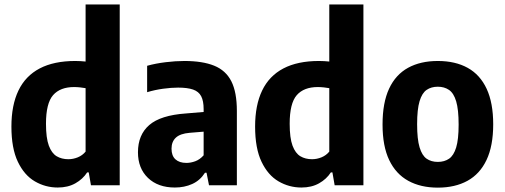

<svg xmlns="http://www.w3.org/2000/svg" viewBox="-20 -828 2255 858"><path d="M238 10Q183 10 135.8 -17.5Q88.5 -45 59.8 -105Q31 -165 31 -262.5Q31 -358 62.5 -423.5Q94 -489 157.5 -522.2Q221 -555.5 316.5 -555.5Q328.5 -555.5 340.5 -554.8Q352.5 -554 362.5 -553V-808H515V0H386.5L376.5 -57.5H369.5Q350 -27.5 316.8 -8.8Q283.5 10 238 10ZM285.5 -116.5Q307 -116.5 327.8 -125Q348.5 -133.5 362.5 -150.5V-434Q352 -436 337.8 -437.5Q323.5 -439 311 -439Q249 -439 217.2 -402.8Q185.5 -366.5 185.5 -275Q185.5 -211.5 198.2 -177.2Q211 -143 233.2 -129.8Q255.5 -116.5 285.5 -116.5Z M761.5 10Q686 10 641.2 -33Q596.5 -76 596.5 -147.5Q596.5 -225.5 647 -269.2Q697.5 -313 811 -321L912.5 -329.5L931 -243L827.5 -234.5Q785.5 -231 766 -213Q746.5 -195 746.5 -163.5Q746.5 -132 764 -116Q781.5 -100 813 -100Q832.5 -100 852.8 -107.5Q873 -115 890 -134V-340.5Q890 -377 879 -398Q868 -419 842.8 -427.8Q817.5 -436.5 776 -436.5Q746 -436.5 709 -431.5Q672 -426.5 637.5 -416V-534Q675 -544.5 719.8 -550Q764.5 -555.5 804 -555.5Q885 -555.5 937 -534.5Q989 -513.5 1013.8 -464.8Q1038.5 -416 1038.5 -332V0H914L903 -56H896Q874 -21.5 839 -5.8Q804 10 761.5 10Z M1327 10Q1272 10 1224.8 -17.5Q1177.5 -45 1148.8 -105Q1120 -165 1120 -262.5Q1120 -358 1151.5 -423.5Q1183 -489 1246.5 -522.2Q1310 -555.5 1405.5 -555.5Q1417.5 -555.5 1429.5 -554.8Q1441.5 -554 1451.5 -553V-808H1604V0H1475.5L1465.5 -57.5H1458.5Q1439 -27.5 1405.8 -8.8Q1372.5 10 1327 10ZM1374.5 -116.5Q1396 -116.5 1416.8 -125Q1437.5 -133.5 1451.5 -150.5V-434Q1441 -436 1426.8 -437.5Q1412.5 -439 1400 -439Q1338 -439 1306.2 -402.8Q1274.5 -366.5 1274.5 -275Q1274.5 -211.5 1287.2 -177.2Q1300 -143 1322.2 -129.8Q1344.5 -116.5 1374.5 -116.5Z M1936.5 10.5Q1860 10.5 1804.5 -20Q1749 -50.5 1719.2 -112.8Q1689.5 -175 1689.5 -271.5Q1689.5 -369 1718.8 -431.8Q1748 -494.5 1803.5 -525Q1859 -555.5 1936.5 -555.5Q2014.5 -555.5 2070 -524.8Q2125.5 -494 2154.8 -431Q2184 -368 2184 -272.5Q2184 -176 2154.2 -113.2Q2124.5 -50.5 2069 -20Q2013.5 10.5 1936.5 10.5ZM1936.5 -104.5Q1966 -104.5 1986.8 -118.8Q2007.5 -133 2018.5 -169Q2029.5 -205 2029.5 -271Q2029.5 -338.5 2018.5 -375.2Q2007.5 -412 1986.5 -426.2Q1965.5 -440.5 1936.5 -440.5Q1907.5 -440.5 1886.8 -426.5Q1866 -412.5 1855 -376Q1844 -339.5 1844 -273Q1844 -206 1855 -169.5Q1866 -133 1886.5 -118.8Q1907 -104.5 1936.5 -104.5Z"/></svg>

Font: Encode Sans SemiCondensed
Style: Bold
Weight: 700
Width: 4
Designer: Multiple Designers
Foundry: Impallari Type
Version: Version 3.002